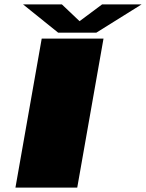

<svg xmlns="http://www.w3.org/2000/svg" viewBox="-20 -850 662 870"><path d="M50 0H330L449 -675H169ZM243.5 -702H416.5L621.5 -830H442.5L340.5 -754L260.5 -830H84.5Z"/></svg>

Font: Anybody ExtraExpanded Black
Style: Italic
Weight: 900
Width: 8
Italic angle: -10°
Version: Version 1.113;gftools[0.9.25]